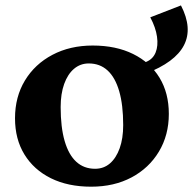

<svg xmlns="http://www.w3.org/2000/svg" viewBox="-20 -681 720 716"><path d="M319.8 15.2Q233.4 15.2 169.8 -16.3Q106.2 -47.8 71.1 -105Q36 -162.2 36 -239.8Q36 -319.8 73 -380.9Q110 -442 175.6 -476.6Q241.2 -511.2 325.8 -511.2Q412.4 -511.2 476.3 -479.7Q540.2 -448.2 574.9 -391.1Q609.6 -334 609.6 -256.2Q609.6 -177.2 572.6 -115.6Q535.6 -54 470.5 -19.4Q405.4 15.2 319.8 15.2ZM334.6 -51.6Q366.8 -51.6 390 -71.6Q413.2 -91.6 426.3 -128.2Q439.4 -164.8 439.4 -214.4Q439.4 -289.8 424.5 -341Q409.6 -392.2 381.1 -418.3Q352.6 -444.4 311 -444.4Q279.6 -444.4 256 -424.4Q232.4 -404.4 219.3 -367.8Q206.2 -331.2 206.2 -281.6Q206.2 -206.4 221.1 -155.1Q236 -103.8 264.5 -77.7Q293 -51.6 334.6 -51.6ZM540.4 -616.4 654.8 -660.8Q742.8 -490.6 523.4 -406.6L471.4 -386.6V-427.8L525 -450.2Q550.2 -460.4 560.3 -485.2Q570.4 -510 565.5 -544.3Q560.6 -578.6 540.4 -616.4Z"/></svg>

Font: Platypi Light
Style: Regular
Weight: 300
Designer: David Sargent
Foundry: Bolt Cutter Type
Version: Version 1.200